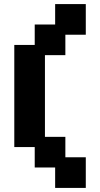

<svg xmlns="http://www.w3.org/2000/svg" viewBox="-20 -720 490 940"><path d="M300 -50H200V-450H300V-550H400V-700H250V-600H150V-500H50V0H150V100H250V200H400V50H300Z"/></svg>

Font: LS-VG5000 Bold
Style: Regular
Weight: 400
Designer: Justin Bihan, 2021
Foundry: Justin Bihan, 2021
Version: Version 1.000;Glyphs 3.1.2 (3151)